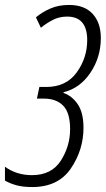

<svg xmlns="http://www.w3.org/2000/svg" viewBox="-39 -744 427 775"><path d="M298 -228Q298 -289 275 -323Q252 -357 217 -369L218 -372Q284 -388 326 -450.5Q368 -513 368 -591Q368 -652 335 -688Q302 -724 240 -724Q197 -724 164 -709.5Q131 -695 106 -674L126 -632Q148 -650 174 -663.5Q200 -677 232 -677Q313 -677 313 -582Q313 -510 270.5 -451.5Q228 -393 148 -393H120L110 -346H138Q188 -346 216 -317.5Q244 -289 244 -223Q244 -154 206.5 -95.5Q169 -37 90 -37Q28 -37 -19 -71V-15Q2 -3 28 4Q54 11 91 11Q196 11 247 -64Q298 -139 298 -228Z"/></svg>

Font: Noto Sans Display Condensed Light
Style: Italic
Weight: 300
Width: 3
Designer: Monotype Design team
Foundry: Monotype Imaging Inc.
Version: 1.000